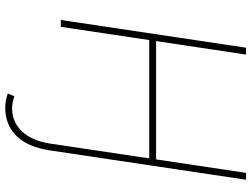

<svg xmlns="http://www.w3.org/2000/svg" viewBox="-134 -618 964 737"><g transform="rotate(90 348.5 -249.0)"><path d="M396.5 187Q447.8 187 483.6 149.2Q519.5 111.3 530.3 43.5L587.4 -339.4H133.3L82.5 0H56.2L162.6 -710.9H189L137.2 -365.7H591.3L643.1 -710.9H669.4L556.6 43.5Q543.5 127.9 501 170.7Q458.5 213.4 392.1 213.4Q366.7 213.4 338.4 203.6L349.1 178.2Q372.6 187 396.5 187Z"/></g></svg>

Font: Roboto-ThinItalic
Style: Italic
Weight: 250
Italic angle: -12°
Designer: Google
Version: Version 1.100141; 2013; ttfautohint (v0.94.14-c901) -l 8 -r 